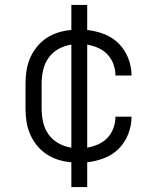

<svg xmlns="http://www.w3.org/2000/svg" viewBox="-20 -648 640 775"><path d="M268 107V7Q241 5 215.5 -3Q190 -11 168 -25.5Q146 -40 129 -61Q112 -82 101.5 -106.5Q91 -131 87 -157Q83 -183 83 -210V-310Q83 -337 87 -363Q91 -389 101.5 -413.5Q112 -438 129 -459Q146 -480 168 -494.5Q190 -509 215.5 -517Q241 -525 268 -527V-628H332V-527Q368 -523 401.5 -510Q435 -497 460 -471.5Q485 -446 498 -412Q511 -378 511 -343Q511 -343 511 -343Q511 -343 511 -343H446Q446 -343 446 -343Q446 -343 446 -343Q446 -366 438 -388.5Q430 -411 414 -428Q398 -445 376.5 -454.5Q355 -464 332 -468V-52Q355 -56 376.5 -65.5Q398 -75 414 -92Q430 -109 438 -131.5Q446 -154 446 -177Q446 -177 446 -177Q446 -177 446 -177H511Q511 -177 511 -177Q511 -177 511 -177Q511 -142 498 -108Q485 -74 460 -48.5Q435 -23 401.5 -10Q368 3 332 7V107ZM268 -52V-468Q241 -464 216.5 -450.5Q192 -437 176 -414.5Q160 -392 154 -364.5Q148 -337 148 -310V-210Q148 -183 154 -155.5Q160 -128 176 -105.5Q192 -83 216.5 -69.5Q241 -56 268 -52Z"/></svg>

Font: Iosevka SS04 Light Extended
Style: Regular
Weight: 300
Width: 7
Monospace: yes
Designer: Belleve Invis
Foundry: Belleve Invis
Version: Version 19.0.0; ttfautohint (v1.8.4)